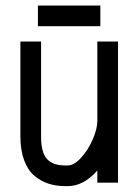

<svg xmlns="http://www.w3.org/2000/svg" viewBox="-20 -647 490 680"><path d="M114.3 -554.2V-627.4H335.4V-554.2ZM324.7 -500H397.9V0H324.7V-43Q275.9 12.2 219.7 12.2H210.9Q178.7 12.2 151.6 3.4Q124.5 -5.4 101.6 -24.7Q78.6 -43.9 65.4 -79.6Q52.2 -115.2 52.2 -164.6V-500H125.5V-164.6Q125.5 -106 146.7 -83.5Q168 -61 210.9 -61H219.7Q242.7 -61 268.1 -89.4Q293.5 -117.7 309.1 -154.8Q324.7 -191.9 324.7 -218.3Z"/></svg>

Font: Anka/Coder Narrow
Style: Regular
Weight: 400
Width: 3
Monospace: yes
Version: Version 001.100